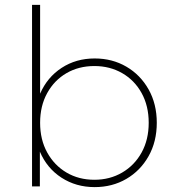

<svg xmlns="http://www.w3.org/2000/svg" viewBox="-20 -762 713 785"><path d="M367 3Q291 3 231.5 -35.5Q172 -74 143 -142V0H111V-742H144V-379Q173 -446 232 -484.5Q291 -523 367 -523Q439 -523 496.5 -489.5Q554 -456 587.5 -396.5Q621 -337 621 -260Q621 -183 587.5 -123.5Q554 -64 496.5 -30.5Q439 3 367 3ZM366 -27Q429 -27 479.5 -56.5Q530 -86 559 -138.5Q588 -191 588 -260Q588 -329 559 -381.5Q530 -434 479.5 -463Q429 -492 366 -492Q302 -492 252 -463Q202 -434 173 -381.5Q144 -329 144 -260Q144 -191 173 -138.5Q202 -86 252 -56.5Q302 -27 366 -27Z"/></svg>

Font: Montserrat ExtraLight
Style: Regular
Weight: 200
Designer: Julieta Ulanovsky
Foundry: Julieta Ulanovsky
Version: Version 9.000; ttfautohint (v1.8.4.7-5d5b)